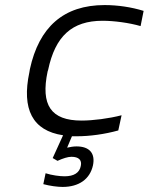

<svg xmlns="http://www.w3.org/2000/svg" viewBox="-20 -529 587 758"><path d="M98 -256 96 -244C65 -98 108 -13 229 5L188 95L207 106C229 96 248 90 262 90C291 90 304 103 299 126C294 153 272 167 235 167C216 167 185 163 160 155L151 198C177 205 207 209 227 209C292 209 335 178 347 124C357 76 333 49 282 49C271 49 257 51 245 54L264 9H283C334 9 393 1 447 -14L460 -74C410 -61 347 -53 302 -53C181 -53 140 -114 168 -247L170 -253C198 -386 264 -447 385 -447C430 -447 490 -439 535 -426L547 -486C499 -501 444 -509 393 -509C231 -509 134 -422 98 -256Z"/></svg>

Font: LT Wave Text Light Italic
Style: Regular
Weight: 300
Designer: Daniel Lyons
Version: Version 2.5 (Glyphs App)